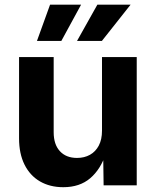

<svg xmlns="http://www.w3.org/2000/svg" viewBox="-20 -779 654 807"><path d="M246.1 7.8Q189.9 7.8 147.9 -16.6Q106 -41 83 -87.2Q60.1 -133.3 60.1 -197.3V-539.1H205.6V-223.1Q205.6 -171.9 231.7 -143.6Q257.8 -115.2 303.7 -115.2Q334.5 -115.2 358.2 -128.4Q381.8 -141.6 395.3 -167.2Q408.7 -192.9 408.7 -229.5V-539.1H554.7V0H415.5L413.6 -135.7H425.8Q403.3 -67.4 359.1 -29.8Q314.9 7.8 246.1 7.8ZM237.8 -606.9H135.3L190.4 -759.3H320.8ZM408.2 -606.9H303.7L389.2 -759.3H528.8Z"/></svg>

Font: Inter 18pt
Style: Bold
Weight: 700
Designer: Rasmus Andersson
Foundry: rsms
Version: Version 4.001;git-66647c0bb